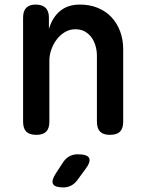

<svg xmlns="http://www.w3.org/2000/svg" viewBox="-20 -580 640 840"><path d="M196 -316V-48Q196 -18 182 -4Q168 10 139 10Q109 10 95 -4Q81 -18 81 -48V-503Q81 -532 95 -546Q109 -560 136 -560Q164 -560 179 -546Q194 -532 194 -503V-453Q209 -504 243 -532Q277 -560 329 -560Q373 -560 408 -545.5Q443 -531 467.5 -505Q492 -479 505.5 -443Q519 -407 519 -364V-48Q519 -18 505 -4Q491 10 461 10Q432 10 418 -4Q404 -18 404 -48V-336Q404 -358 398 -379Q392 -400 380.5 -416Q369 -432 351.5 -442Q334 -452 310 -452Q284 -452 263 -439Q242 -426 227.5 -406.5Q213 -387 204.5 -363Q196 -339 196 -316ZM224 179 256 130Q268 112 284 103.5Q300 95 320 95Q362 95 370 111.5Q378 128 353 161L316 211Q305 225 290 232.5Q275 240 257 240Q220 240 212 225Q204 210 224 179Z"/></svg>

Font: Maple Mono SemiBold
Style: Regular
Weight: 600
Monospace: yes
Designer: subframe7536
Version: Version 7.000